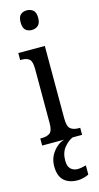

<svg xmlns="http://www.w3.org/2000/svg" viewBox="-149 -796 558 1077"><g transform="rotate(-15 130.0 -257.5)"><path d="M129 -641Q107 -641 93 -654Q79 -667 79 -698Q79 -730 93 -742.5Q107 -755 129 -755Q151 -755 166 -742.5Q181 -730 181 -698Q181 -667 166 -654Q151 -641 129 -641ZM17 0V-41H27Q56 -41 73 -53.5Q90 -66 90 -110V-425Q90 -469 75 -482Q60 -495 32 -495H22V-536H176V-115Q176 -68 193 -54.5Q210 -41 239 -41H249V0ZM162 240Q110 240 81 213.5Q52 187 52 130Q52 83 80 46.5Q108 10 145 0H194Q169 10 144.5 39Q120 68 120 115Q120 149 136 164Q152 179 175 179Q195 179 225 171V224Q212 231 193.5 235.5Q175 240 162 240Z"/></g></svg>

Font: Noto Serif Bengali ExtraCondensed
Style: Regular
Weight: 400
Width: 2
Designer: Juan Bruce, Universal Thirst, Indian Type Foundry and the Monotype Design Team.
Foundry: Monotype Imaging Inc.
Version: Version 2.003; ttfautohint (v1.8.4.7-5d5b)